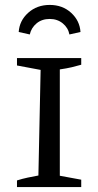

<svg xmlns="http://www.w3.org/2000/svg" viewBox="-20 -760 400 780"><path d="M49 0V-27Q71 -34 92.5 -38.5Q114 -43 136 -47L145 -476L49 -494V-524H310V-497Q293 -492 272 -487Q251 -482 223 -478V-46L310 -30V0ZM182 -740Q234 -740 269 -708Q304 -676 307 -630L262 -620Q257 -647 235 -665Q213 -683 182 -683Q150 -683 128.5 -665Q107 -647 101 -620L56 -630Q59 -676 94.5 -708Q130 -740 182 -740Z"/></svg>

Font: Piazzolla SC
Style: Regular
Weight: 400
Designer: Juan Pablo del Peral
Foundry: Huerta Tipografica
Version: Version 1.330